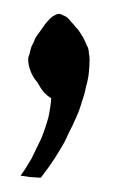

<svg xmlns="http://www.w3.org/2000/svg" viewBox="-20 -209 171 269"><path d="M105.5 -126Q105.5 -129.9 104.5 -134.8Q104.5 -140.6 101.6 -145.5Q99.6 -150.4 96.7 -156.2Q93.8 -161.1 89.8 -167Q85.9 -170.9 83 -174.8Q79.1 -178.7 76.2 -182.6Q72.3 -186.5 68.4 -187.5Q65.4 -189.5 62.5 -189.5Q62.5 -189.5 62.5 -189.5Q62.5 -189.5 62.5 -189.5Q59.6 -189.5 56.6 -187.5Q53.7 -186.5 49.8 -182.6Q45.9 -178.7 43 -174.8Q40 -170.9 36.1 -165Q32.2 -160.2 29.3 -155.3Q27.3 -149.4 24.4 -144.5Q22.5 -139.6 21.5 -133.8Q19.5 -128.9 19.5 -126Q19.5 -126 19.5 -126Q19.5 -126 19.5 -126Q19.5 -118.2 22.5 -110.4Q25.4 -101.6 32.2 -93.8Q37.1 -85 42 -79.1Q46.9 -74.2 51.8 -71.3Q51.8 -71.3 51.8 -71.3Q51.8 -71.3 51.8 -71.3Q50.8 -58.6 47.9 -44.9Q43.9 -30.3 38.1 -15.6Q31.2 -1 24.4 12.7Q16.6 26.4 8.8 37.1Q8.8 37.1 22.5 39.1Q37.1 40 37.1 40Q37.1 40 37.1 40Q37.1 40 37.1 40Q43.9 31.2 50.8 21.5Q57.6 11.7 64.5 0Q71.3 -10.7 76.2 -22.5Q82 -33.2 86.9 -44.9Q91.8 -55.7 94.7 -66.4Q98.6 -77.1 100.6 -87.9Q103.5 -97.7 104.5 -107.4Q105.5 -117.2 105.5 -126Q105.5 -126 105.5 -126Q105.5 -126 105.5 -126Z"/></svg>

Font: AgendaMediumCondGoodkids
Style: AgendaMediumCondGoodkids
Weight: 500
Designer: ""
Version: ""